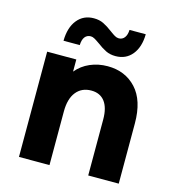

<svg xmlns="http://www.w3.org/2000/svg" viewBox="-111 -853 872 948"><g transform="rotate(15 324.5 -378.5)"><path d="M72 -538H221V-476Q249 -510 290.5 -528Q332 -546 380 -546Q470 -546 526 -485.5Q582 -425 582 -308V0H426V-286Q426 -346 402 -377.5Q378 -409 333 -409Q284 -409 256 -374Q228 -339 228 -274V0H72ZM307 -644Q290 -656 280 -661.5Q270 -667 261 -667Q242 -667 231 -653Q220 -639 219 -611H136Q137 -679 168.5 -718Q200 -757 253 -757Q281 -757 302.5 -746.5Q324 -736 349 -717Q365 -705 375.5 -699Q386 -693 396 -693Q414 -693 425 -707Q436 -721 437 -747H520Q519 -681 487.5 -642.5Q456 -604 403 -604Q375 -604 353.5 -614.5Q332 -625 307 -644Z"/></g></svg>

Font: Chess Sans
Style: Bold
Weight: 700
Designer: Wolf Bōese
Foundry: Wolf Bōese
Version: Version 7.223